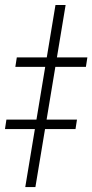

<svg xmlns="http://www.w3.org/2000/svg" viewBox="-64 -756 373 776"><path d="M201.2 -735.8 79.1 0H38.1L160.2 -735.8ZM-2 -485.8 3.9 -523.9H289.1L283.2 -485.8ZM-43.9 -234.4 -38.1 -272.5H247.1L241.2 -234.4Z"/></svg>

Font: Inter 20pt ExtraLight
Style: Italic
Weight: 250
Italic angle: -9.3988°
Version: Version 4.001;git-66647c0bb